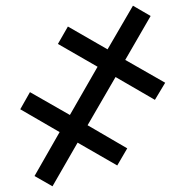

<svg xmlns="http://www.w3.org/2000/svg" viewBox="-20 -650 649 673"><path d="M164 3 101 -33 189 -187 51 -267 85 -327 225 -247 322 -416 183 -496 218 -557 357 -477 446 -630 508 -594 419 -440 559 -360 523 -300 385 -380 287 -211 426 -130 391 -70 252 -150Z"/></svg>

Font: Noto Serif ExtraBold
Style: Regular
Weight: 800
Designer: Monotype Design Team
Foundry: Monotype Imaging Inc.
Version: Version 2.014